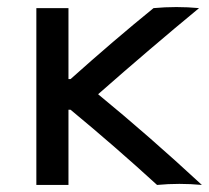

<svg xmlns="http://www.w3.org/2000/svg" viewBox="-20 -524 592 544"><path d="M174 0H83V-501H174V-300H180Q303 -410 415 -501Q480 -507 544 -501Q407 -388 258 -257Q403 -138 552 0Q488 -6 425 0Q307 -108 180 -213H174Z"/></svg>

Font: Rilu
Style: Bold
Weight: 500
Designer: Alí Sinisterra
Foundry: Alí Sinisterra
Version: ""